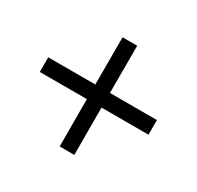

<svg xmlns="http://www.w3.org/2000/svg" viewBox="-117 -639 790 771"><g transform="rotate(30 278.5 -253.0)"><path d="M529.8 -287.1V-219.2H312L312.5 0H244.6L244.1 -219.2H25.9V-287.1H244.1V-505.9H312V-287.1Z"/></g></svg>

Font: XB Khoramshahr
Style: Italic
Weight: 400
Italic angle: -12°
Designer: Behnam
Foundry: Irmug
Version: Version 8.005 2009